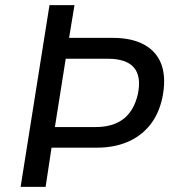

<svg xmlns="http://www.w3.org/2000/svg" viewBox="-20 -725 681 745"><path d="M60 0 172 -705H269L248 -578H419Q493 -578 541.5 -550.5Q590 -523 607.5 -471.5Q625 -420 610 -346Q596 -281 560.5 -238Q525 -195 473 -173.5Q421 -152 356 -152H180L157 0ZM193 -232H351Q418 -232 459 -263.5Q500 -295 515 -360Q529 -429 499.5 -463Q470 -497 399 -497H235Z"/></svg>

Font: Nunito Sans 7pt SemiCondensed Medium
Style: Italic
Weight: 500
Width: 4
Italic angle: -9°
Designer: Vernon Adams
Foundry: Vernon Adams
Version: Version 3.101;gftools[0.9.27]